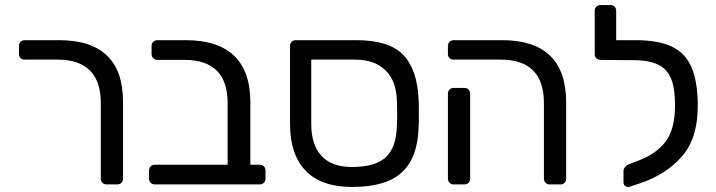

<svg xmlns="http://www.w3.org/2000/svg" viewBox="-20 -730 2836 760"><path d="M379 -23V-322Q379 -494 207 -494H78Q68 -494 61.5 -500Q55 -506 55 -516V-548Q55 -558 61.5 -564.5Q68 -571 78 -571H213Q467 -571 467 -327V-23Q467 -13 460.5 -6.5Q454 0 444 0H402Q392 0 385.5 -6.5Q379 -13 379 -23Z M570 -23V-55Q570 -65 576.5 -71.5Q583 -78 593 -78H881V-322Q881 -493 710 -493H603Q593 -493 586.5 -499.5Q580 -506 580 -516V-548Q580 -558 586.5 -564.5Q593 -571 603 -571H715Q843 -571 907 -509Q971 -447 971 -326V-78H1008Q1018 -78 1024.5 -71.5Q1031 -65 1031 -55V-23Q1031 -13 1024.5 -6.5Q1018 0 1008 0H593Q583 0 576.5 -6.5Q570 -13 570 -23Z M1128 -240V-548Q1128 -558 1134.5 -564.5Q1141 -571 1151 -571H1391Q1520 -571 1576 -513Q1632 -455 1637 -335Q1638 -325 1638 -281Q1638 -237 1637 -227Q1634 -108 1572 -49Q1510 10 1374 10Q1251 10 1189.5 -54.5Q1128 -119 1128 -240ZM1551 -232Q1552 -242 1552 -281Q1552 -320 1551 -330Q1549 -410 1505.5 -452Q1462 -494 1386 -494H1212V-240Q1212 -157 1252.5 -113Q1293 -69 1373 -69Q1467 -69 1508 -108.5Q1549 -148 1551 -232Z M2133 -23V-322Q2133 -494 1962 -494H1776Q1766 -494 1759.5 -500Q1753 -506 1753 -516V-548Q1753 -558 1759.5 -564.5Q1766 -571 1776 -571H1967Q2221 -571 2221 -325V-23Q2221 -13 2215 -6.5Q2209 0 2199 0H2156Q2146 0 2139.5 -6.5Q2133 -13 2133 -23ZM1753 -23V-359Q1753 -369 1759.5 -375.5Q1766 -382 1776 -382H1818Q1828 -382 1834.5 -375.5Q1841 -369 1841 -359V-23Q1841 -13 1834.5 -6.5Q1828 0 1818 0H1776Q1766 0 1759.5 -6.5Q1753 -13 1753 -23Z M2742 -310Q2742 -182 2679 -110.5Q2616 -39 2515 -5L2473 9Q2471 10 2466 10Q2459 10 2453.5 5Q2448 0 2448 -9V-53Q2448 -61 2454 -68.5Q2460 -76 2470 -80L2509 -95Q2578 -121 2615 -170Q2652 -219 2652 -314Q2652 -381 2636 -419.5Q2620 -458 2583.5 -475Q2547 -492 2483 -492H2452H2449L2357 -493Q2347 -493 2340.5 -499Q2334 -505 2334 -515V-687Q2334 -697 2340.5 -703.5Q2347 -710 2357 -710H2397Q2407 -710 2413 -703.5Q2419 -697 2419 -687V-571H2476H2496Q2587 -571 2640.5 -545Q2694 -519 2718 -462Q2742 -405 2742 -310Z"/></svg>

Font: Rubik
Style: Regular
Weight: 400
Designer: Hubert & Fischer
Foundry: Hubert & Fischer
Version: Version 1.100